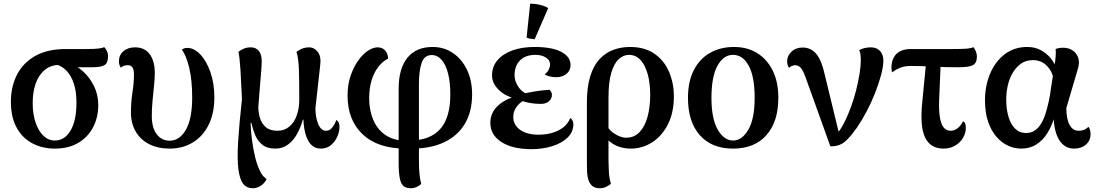

<svg xmlns="http://www.w3.org/2000/svg" viewBox="-20 -777 5833 1022"><path d="M272 14Q204 14 150.5 -15Q97 -44 67.5 -99.5Q38 -155 38 -235Q38 -316 70.5 -379.5Q103 -443 168 -479.5Q233 -516 330 -516H434Q482 -516 503 -518.5Q524 -521 535 -526Q543 -518 549 -505.5Q555 -493 555 -477Q555 -442 536.5 -430.5Q518 -419 472 -419H351L301 -432Q251 -432 218 -404.5Q185 -377 169.5 -331Q154 -285 154 -230Q154 -170 169.5 -124.5Q185 -79 211.5 -54Q238 -29 272 -29Q324 -29 355.5 -82Q387 -135 387 -231Q387 -290 373 -332Q359 -374 335 -399.5Q311 -425 281 -433L344 -440Q385 -430 421 -398Q457 -366 480 -319.5Q503 -273 503 -218Q503 -152 475.5 -99.5Q448 -47 396.5 -16.5Q345 14 272 14Z M883 14Q821 14 774.5 -9.5Q728 -33 702.5 -76.5Q677 -120 677 -178Q677 -234 685 -285Q693 -336 693 -380Q693 -405 685.5 -417.5Q678 -430 659 -430Q648 -430 639 -426.5Q630 -423 623 -417Q613 -432 613 -450Q613 -484 637 -504.5Q661 -525 699 -525Q750 -525 777 -488.5Q804 -452 804 -387Q804 -359 800 -321Q796 -283 792 -241Q788 -199 788 -160Q788 -96 814.5 -62Q841 -28 883 -28Q936 -28 969.5 -86.5Q1003 -145 1003 -258Q1003 -351 987 -417Q971 -483 948 -512Q958 -522 977 -522Q1013 -522 1046 -487.5Q1079 -453 1100 -393Q1121 -333 1121 -258Q1121 -174 1090.5 -112.5Q1060 -51 1006 -18.5Q952 14 883 14Z M1326 225Q1293 225 1274.5 201.5Q1256 178 1249 124Q1242 70 1247.5 -22Q1253 -114 1268 -250L1260 -405Q1257 -448 1254.5 -468.5Q1252 -489 1249 -501Q1258 -509 1275.5 -517Q1293 -525 1315 -525Q1342 -525 1357.5 -506.5Q1373 -488 1373 -453Q1373 -432 1370.5 -400.5Q1368 -369 1365 -333.5Q1362 -298 1359.5 -265Q1357 -232 1355 -208Q1355 -177 1364 -148Q1373 -119 1395 -100Q1417 -81 1457 -81Q1494 -81 1520.5 -103.5Q1547 -126 1560 -164Q1573 -202 1573 -245Q1573 -347 1571 -407Q1569 -467 1558 -501Q1578 -515 1593 -520Q1608 -525 1625 -525Q1653 -525 1672 -500Q1691 -475 1684 -426L1659 -201Q1659 -178 1662.5 -157Q1666 -136 1673 -118.5Q1680 -101 1690.5 -91Q1701 -81 1715 -81Q1732 -81 1743 -92Q1754 -103 1761 -117Q1768 -131 1771 -139Q1777 -134 1782 -126Q1787 -118 1787 -101Q1787 -76 1775 -49Q1763 -22 1741 -4Q1719 14 1687 14Q1658 14 1638 -5Q1618 -24 1607.5 -59Q1597 -94 1595 -140H1592Q1581 -100 1561.5 -64.5Q1542 -29 1513 -7.5Q1484 14 1446 14Q1402 14 1376.5 -6.5Q1351 -27 1338 -58.5Q1325 -90 1318 -123H1314Q1315 -82 1321 -34.5Q1327 13 1337.5 57Q1348 101 1363 131Q1372 151 1383 162Q1394 173 1399 177Q1387 200 1367 212.5Q1347 225 1326 225Z M2167 225Q2142 225 2128 213.5Q2114 202 2108 172Q2102 142 2102 88V-305Q2102 -412 2148.5 -469.5Q2195 -527 2283 -527Q2343 -527 2390.5 -495Q2438 -463 2465.5 -406Q2493 -349 2493 -275Q2493 -182 2454 -117.5Q2415 -53 2343.5 -19.5Q2272 14 2174 14L2167 -30Q2269 -30 2323 -90Q2377 -150 2377 -275Q2377 -339 2365 -386Q2353 -433 2330.5 -458.5Q2308 -484 2278 -484Q2239 -484 2224.5 -442.5Q2210 -401 2210 -330V77Q2210 121 2213 150.5Q2216 180 2222 201Q2214 211 2198.5 218Q2183 225 2167 225ZM2139 14Q1991 14 1910.5 -62Q1830 -138 1830 -268Q1830 -326 1846 -373Q1862 -420 1886.5 -454.5Q1911 -489 1938.5 -507Q1966 -525 1990 -525Q2015 -525 2030 -508.5Q2045 -492 2046 -465Q2017 -451 1994 -421.5Q1971 -392 1958 -349.5Q1945 -307 1945 -254Q1945 -190 1967 -138.5Q1989 -87 2033 -57.5Q2077 -28 2142 -28Z M2810 17Q2708 17 2649 -21Q2590 -59 2590 -123Q2590 -174 2626.5 -210.5Q2663 -247 2724 -264L2726 -252Q2670 -264 2634.5 -299Q2599 -334 2599 -375Q2599 -422 2627.5 -456Q2656 -490 2707 -508.5Q2758 -527 2826 -527Q2918 -527 2967.5 -501Q3017 -475 3017 -431Q3017 -402 2995.5 -384Q2974 -366 2940 -366Q2921 -366 2904.5 -370.5Q2888 -375 2879 -381Q2894 -392 2901 -406.5Q2908 -421 2908 -434Q2908 -457 2885.5 -471Q2863 -485 2830 -485Q2778 -485 2748.5 -456Q2719 -427 2719 -376Q2719 -347 2737 -318Q2755 -289 2787 -275L2786 -249Q2755 -240 2733.5 -213.5Q2712 -187 2712 -155Q2712 -112 2748.5 -86Q2785 -60 2846 -60Q2885 -60 2918.5 -69.5Q2952 -79 2977.5 -98.5Q3003 -118 3016 -149Q3024 -143 3028 -134.5Q3032 -126 3032 -116Q3032 -74 3000.5 -44Q2969 -14 2918 1.5Q2867 17 2810 17ZM2859 -224Q2830 -224 2803 -228.5Q2776 -233 2752 -242L2768 -279Q2800 -286 2834 -291.5Q2868 -297 2905 -299Q2918 -286 2918 -272Q2918 -253 2902.5 -238.5Q2887 -224 2859 -224ZM2826 -568Q2816 -569 2803 -571Q2790 -573 2783 -577L2802 -757Q2826 -758 2855 -751Q2884 -744 2898 -734Z M3173 225Q3147 225 3133 213Q3119 201 3112.5 182Q3106 163 3105 140Q3104 117 3104 95V-231Q3104 -315 3122 -372Q3140 -429 3172 -463Q3204 -497 3245.5 -512Q3287 -527 3333 -527Q3413 -527 3465 -490Q3517 -453 3542 -393Q3567 -333 3567 -265Q3567 -176 3534.5 -113.5Q3502 -51 3450 -18.5Q3398 14 3338 14Q3275 14 3230 -20Q3185 -54 3151 -110L3185 -159Q3208 -96 3244 -70Q3280 -44 3314 -44Q3356 -44 3384.5 -74Q3413 -104 3427 -156Q3441 -208 3441 -271Q3441 -335 3427.5 -383Q3414 -431 3389 -458Q3364 -485 3328 -485Q3299 -485 3274 -462.5Q3249 -440 3234 -390Q3219 -340 3219 -257V80Q3219 103 3221 138Q3223 173 3232 201Q3225 208 3208.5 216.5Q3192 225 3173 225Z M3882 14Q3768 14 3705 -57.5Q3642 -129 3642 -256Q3642 -342 3672.5 -402.5Q3703 -463 3758.5 -495Q3814 -527 3887 -527Q3957 -527 4009.5 -495Q4062 -463 4092.5 -402.5Q4123 -342 4123 -256Q4123 -129 4059.5 -57.5Q3996 14 3882 14ZM3882 -29Q3930 -29 3963.5 -87Q3997 -145 3997 -256Q3997 -369 3965.5 -427Q3934 -485 3882 -485Q3831 -485 3799 -427Q3767 -369 3767 -256Q3767 -145 3800.5 -87Q3834 -29 3882 -29Z M4400 2 4267 -368Q4255 -401 4242.5 -415.5Q4230 -430 4213 -430Q4204 -430 4195.5 -426Q4187 -422 4180 -416Q4175 -423 4172.5 -431.5Q4170 -440 4170 -452Q4170 -480 4193 -502Q4216 -524 4252 -524Q4297 -524 4325.5 -489.5Q4354 -455 4371 -376L4451 -46L4424 -53Q4438 -66 4452.5 -87.5Q4467 -109 4481.5 -140Q4496 -171 4510 -209Q4525 -249 4536.5 -294.5Q4548 -340 4555 -382.5Q4562 -425 4562 -454Q4562 -475 4560 -489Q4558 -503 4553 -510Q4565 -517 4581.5 -521Q4598 -525 4615 -525Q4647 -525 4664.5 -505.5Q4682 -486 4682 -455Q4682 -423 4670 -378Q4658 -333 4638 -282Q4618 -231 4592.5 -183Q4567 -135 4541 -97Q4513 -58 4492 -36.5Q4471 -15 4450.5 -6.5Q4430 2 4400 2Z M5003 14Q4932 14 4904 -45.5Q4876 -105 4889 -232L4911 -459H4988L4980 -269Q4976 -199 4982 -158Q4988 -117 5002.5 -99Q5017 -81 5040 -81Q5060 -81 5077.5 -94.5Q5095 -108 5106 -131Q5114 -128 5117.5 -119Q5121 -110 5121 -97Q5121 -67 5105.5 -42Q5090 -17 5063.5 -1.5Q5037 14 5003 14ZM4729 -392Q4725 -403 4725 -416Q4725 -447 4736.5 -469.5Q4748 -492 4771 -504Q4794 -516 4828 -516H5051Q5103 -516 5126 -518Q5149 -520 5161 -526Q5168 -519 5174 -504.5Q5180 -490 5180 -477Q5180 -442 5159 -430.5Q5138 -419 5082 -419Q5006 -419 4944 -422.5Q4882 -426 4828 -426Q4800 -426 4776.5 -418Q4753 -410 4729 -392Z M5415 14Q5380 14 5346 -1.5Q5312 -17 5284 -49Q5256 -81 5239.5 -129.5Q5223 -178 5223 -244Q5223 -318 5249.5 -383Q5276 -448 5327 -487.5Q5378 -527 5448 -527Q5490 -527 5522 -509Q5554 -491 5575.5 -463.5Q5597 -436 5606 -404L5590 -345Q5585 -391 5555 -424Q5525 -457 5478 -457Q5440 -457 5413 -437Q5386 -417 5368.5 -385.5Q5351 -354 5343.5 -318Q5336 -282 5336 -248Q5336 -197 5348 -156Q5360 -115 5383.5 -92Q5407 -69 5442 -69Q5467 -69 5486.5 -81.5Q5506 -94 5520 -116Q5534 -138 5544 -168.5Q5554 -199 5562 -235.5Q5570 -272 5575 -313L5592 -421Q5597 -450 5599 -475Q5601 -500 5599 -516Q5605 -519 5616.5 -521Q5628 -523 5638 -523Q5668 -523 5689.5 -508.5Q5711 -494 5719.5 -469Q5728 -444 5717 -409L5656 -202Q5656 -145 5673 -113Q5690 -81 5721 -81Q5738 -81 5750.5 -86Q5763 -91 5774 -102Q5785 -86 5785 -63Q5785 -29 5760.5 -7.5Q5736 14 5697 14Q5648 14 5619.5 -29.5Q5591 -73 5588 -157L5593 -155Q5579 -107 5555 -68.5Q5531 -30 5496.5 -8Q5462 14 5415 14Z"/></svg>

Font: Arima SemiBold
Style: Regular
Weight: 600
Designer: Joana Correia and Natanael Gama
Foundry: NDISCOVER
Version: Version 1.101;gftools[0.9.23]